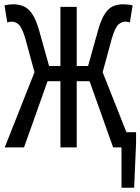

<svg xmlns="http://www.w3.org/2000/svg" viewBox="-20 -688 655 896"><path d="M2 0 141 -351 98 -509Q82 -562 66.5 -574.5Q51 -587 35 -587Q30 -587 24.5 -586Q19 -585 14 -583L1 -663Q8 -665 20 -666.5Q32 -668 41 -668Q66 -668 88 -659.5Q110 -651 128.5 -625.5Q147 -600 162 -548L209 -380H262V-656H338V-380H391L438 -548Q453 -600 470.5 -625.5Q488 -651 509 -659.5Q530 -668 555 -668Q564 -668 578 -666.5Q592 -665 599 -663L586 -583Q582 -585 576 -586Q570 -587 565 -587Q549 -587 533.5 -574.5Q518 -562 502 -509L459 -351L570 -71H615V-21L606 188H547V0H508L398 -309H338V0H262V-309H202L92 0Z"/></svg>

Font: SauceCodePro NFM
Style: Regular
Weight: 400
Monospace: yes
Designer: Paul D. Hunt, Teo Tuominen
Foundry: Adobe
Version: Version 2.042;hotconv 1.1.0;makeotfexe 2.6.0;Nerd Fonts 3.3.